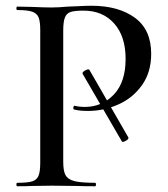

<svg xmlns="http://www.w3.org/2000/svg" viewBox="-20 -648 586 668"><path d="M267 -393Q267 -398 277.5 -403.5Q288 -409 291 -405L427 -169V-168Q427 -163 416.5 -157.5Q406 -152 404 -156L267 -392ZM311 -12Q314 -12 314 -6Q314 0 311 0Q270 0 247 -1L160 -2L91 -1Q72 0 40 0Q37 0 37 -6Q37 -12 40 -12Q76 -12 92 -17Q108 -22 114 -36.5Q120 -51 120 -81V-544Q120 -574 114 -588Q108 -602 91.5 -607.5Q75 -613 40 -613Q37 -613 37 -619Q37 -625 40 -625L90 -624Q134 -622 159 -622Q183 -622 216 -625Q228 -625 253.5 -626.5Q279 -628 298 -628Q392 -628 449 -586.5Q506 -545 506 -461Q506 -396 473.5 -351Q441 -306 390.5 -284Q340 -262 286 -262Q257 -262 238 -267Q235 -267 235 -272Q235 -275 236.5 -278Q238 -281 240 -280Q256 -276 275 -276Q335 -276 376 -319Q417 -362 417 -443Q417 -522 377 -566.5Q337 -611 271 -611Q240 -611 226 -606.5Q212 -602 206 -587.5Q200 -573 200 -542V-85Q200 -53 208 -38.5Q216 -24 238.5 -18Q261 -12 311 -12Z"/></svg>

Font: Cormorant Garamond Medium
Style: Regular
Weight: 500
Designer: Christian Thalmann (Catharsis Fonts)
Foundry: Catharsis Fonts
Version: Version 4.000